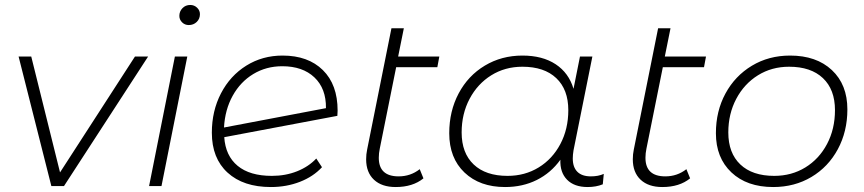

<svg xmlns="http://www.w3.org/2000/svg" viewBox="-20 -750 3481 774"><path d="M577 -522 238 0H187L55 -522H106L222 -55L524 -522Z M685 -522H735L631 0H581ZM703 -686Q703 -704 715.5 -717Q728 -730 747 -730Q763 -730 774.5 -719Q786 -708 786 -693Q786 -674 773 -661.5Q760 -649 741 -649Q725 -649 714 -660Q703 -671 703 -686Z M1341 -304 1340 -283 884 -197Q889 -122 938 -81.5Q987 -41 1076 -41Q1131 -41 1177.5 -59.5Q1224 -78 1255 -111L1278 -76Q1243 -38 1189 -17Q1135 4 1072 4Q961 4 897.5 -54Q834 -112 834 -215Q834 -303 871 -374Q908 -445 973 -485.5Q1038 -526 1119 -526Q1222 -526 1281.5 -467.5Q1341 -409 1341 -304ZM883 -236 1294 -314Q1295 -393 1247.5 -438Q1200 -483 1118 -483Q1053 -483 1001 -451.5Q949 -420 918 -364Q887 -308 883 -236Z M1511 -151Q1507 -132 1507 -114Q1507 -39 1587 -39Q1635 -39 1672 -68L1687 -31Q1644 4 1575 4Q1519 4 1487.5 -25.5Q1456 -55 1456 -108Q1456 -128 1460 -147L1558 -636H1608L1585 -522H1751L1743 -479H1577Z M2414 -49 2410 -7Q2383 4 2349 4Q2295 4 2266 -25.5Q2237 -55 2239 -106Q2201 -53 2144 -24.5Q2087 4 2016 4Q1914 4 1852.5 -54.5Q1791 -113 1791 -213Q1791 -302 1829 -373.5Q1867 -445 1934.5 -485.5Q2002 -526 2086 -526Q2167 -526 2220 -491Q2273 -456 2292 -392L2318 -522H2368L2292 -144Q2289 -126 2289 -111Q2289 -76 2307.5 -57.5Q2326 -39 2362 -39Q2392 -39 2414 -49ZM2271 -306Q2271 -389 2222.5 -435Q2174 -481 2086 -481Q2016 -481 1960.5 -446.5Q1905 -412 1873 -351.5Q1841 -291 1841 -216Q1841 -133 1889.5 -87Q1938 -41 2026 -41Q2096 -41 2151.5 -75Q2207 -109 2239 -169.5Q2271 -230 2271 -306Z M2586 -151Q2582 -132 2582 -114Q2582 -39 2662 -39Q2710 -39 2747 -68L2762 -31Q2719 4 2650 4Q2594 4 2562.5 -25.5Q2531 -55 2531 -108Q2531 -128 2535 -147L2633 -636H2683L2660 -522H2826L2818 -479H2652Z M2866 -213Q2866 -302 2904.5 -373Q2943 -444 3011 -485Q3079 -526 3165 -526Q3271 -526 3333.5 -467.5Q3396 -409 3396 -309Q3396 -220 3357.5 -148.5Q3319 -77 3251 -36.5Q3183 4 3097 4Q2991 4 2928.5 -55Q2866 -114 2866 -213ZM3346 -306Q3346 -389 3297.5 -435Q3249 -481 3161 -481Q3091 -481 3035.5 -446.5Q2980 -412 2948 -351.5Q2916 -291 2916 -216Q2916 -133 2964.5 -87Q3013 -41 3101 -41Q3171 -41 3226.5 -75Q3282 -109 3314 -169.5Q3346 -230 3346 -306Z"/></svg>

Font: Montserrat Alternates Light
Style: Italic
Weight: 300
Italic angle: -11.3°
Designer: Julieta Ulanovsky
Foundry: Julieta Ulanovsky
Version: Version 7.200